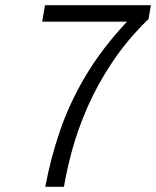

<svg xmlns="http://www.w3.org/2000/svg" viewBox="-20 -720 602 740"><path d="M154.5 0Q175 -110.5 211.8 -217.5Q248.5 -324.5 310.8 -429Q373 -533.5 469.5 -636.5H142.5L153.5 -700H561.5L552.5 -647Q469.5 -566 412 -479.2Q354.5 -392.5 317.2 -307Q280 -221.5 258.5 -143Q237 -64.5 226.5 0Z"/></svg>

Font: Overpass Light
Style: Italic
Weight: 300
Italic angle: -10°
Designer: Delve Withrington, Dave Bailey, Thomas Jockin
Foundry: Delve Fonts LLC
Version: Version 4.000; ttfautohint (v1.8.3)